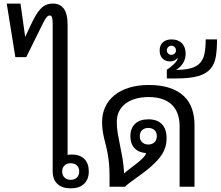

<svg xmlns="http://www.w3.org/2000/svg" viewBox="-20 -1028 1215 1057"><path d="M118.7 -824.7 148.4 -888.2Q163.1 -919.9 176.5 -942.6Q189.9 -965.3 204.1 -980Q218.3 -994.6 234.6 -1001.5Q251 -1008.3 272 -1008.3Q309.1 -1008.3 330.6 -981.2Q352.1 -954.1 352.1 -891.6V-175.3Q354.5 -176.3 362.1 -176.8Q369.6 -177.2 376 -177.2Q419.4 -177.2 444.1 -153.1Q468.8 -128.9 468.8 -84.5Q468.8 -40.5 442.9 -15.9Q417 8.8 369.6 8.8Q321.3 8.8 295.7 -15.9Q270 -40.5 270 -84.5V-895Q270 -921.9 266.4 -932.4Q262.7 -942.9 254.4 -942.9Q250.5 -942.9 246.3 -941.2Q242.2 -939.5 237.1 -933.6Q231.9 -927.7 225.6 -917Q219.2 -906.2 210.9 -888.2L124.5 -713.4H64.5L17.1 -1008.3H92.8ZM416 -84.5Q416 -105 403.3 -117.2Q390.6 -129.4 368.7 -129.4Q348.6 -129.4 335.4 -117.2Q322.3 -105 322.3 -84.5Q322.3 -63 335.4 -50.5Q348.6 -38.1 368.7 -38.1Q390.6 -38.1 403.3 -50.5Q416 -63 416 -84.5Z M843.3 -277.8Q843.3 -299.8 830.3 -311.8Q817.4 -323.7 795.9 -323.7Q775.9 -323.7 762.7 -311.8Q749.5 -299.8 749.5 -277.8Q749.5 -257.3 762.7 -244.9Q775.9 -232.4 795.9 -232.4Q817.4 -232.4 830.3 -244.9Q843.3 -257.3 843.3 -277.8ZM784.2 -185.1Q742.7 -188.5 720.2 -212.6Q697.8 -236.8 697.8 -277.8Q697.8 -321.8 723.6 -346.4Q749.5 -371.1 796.9 -371.1Q845.7 -371.1 871.3 -344.5Q897 -317.9 897 -267.6Q897 -241.2 890.6 -219.7Q884.3 -198.2 872.8 -179.7Q861.3 -161.1 845.5 -144.3Q829.6 -127.4 810.5 -110.4Q792.5 -94.2 770.8 -78.1Q749 -62 729 -47.6Q709 -33.2 692.6 -21Q676.3 -8.8 668.5 0H583V-58.1Q583 -97.7 580.1 -128.2Q577.1 -158.7 572.5 -183.6Q567.9 -208.5 562.5 -229Q557.1 -249.5 552.5 -269.5Q547.9 -289.6 544.9 -310.3Q542 -331.1 542 -356Q542 -401.9 559.6 -439.5Q577.1 -477.1 610.4 -503.9Q643.6 -530.8 691.2 -545.4Q738.8 -560.1 798.8 -560.1Q867.2 -560.1 915 -543.7Q962.9 -527.3 993.2 -498Q1023.4 -468.8 1037.1 -428.2Q1050.8 -387.7 1050.8 -339.8V0H968.8V-334Q968.8 -371.1 958.3 -400.6Q947.8 -430.2 926.5 -450.9Q905.3 -471.7 873.3 -482.7Q841.3 -493.7 798.8 -493.7Q757.8 -493.7 725.3 -484.1Q692.9 -474.6 670.2 -457Q647.5 -439.5 635.3 -414.3Q623 -389.2 623 -357.9Q623 -324.2 628.2 -293.5Q633.3 -262.7 640.4 -229.5Q647.5 -196.3 654.1 -158.4Q660.6 -120.6 663.6 -73.2Q674.8 -84.5 694.1 -98.6Q713.4 -112.8 732.4 -127.9Q751.5 -143.1 766.6 -158Q781.7 -172.9 784.2 -185.1Z M1002 -733.9Q1002 -703.6 988 -680.9Q974.1 -658.2 949.2 -643.1Q1000.5 -643.6 1032.5 -652.8Q1064.5 -662.1 1082.3 -682.4Q1100.1 -702.6 1106.2 -734.4Q1112.3 -766.1 1112.3 -811H1174.8Q1174.8 -756.8 1168.2 -716.3Q1161.6 -675.8 1138.9 -649.2Q1116.2 -622.6 1072 -609.4Q1027.8 -596.2 952.6 -596.2H898.4V-644Q907.7 -650.4 918.2 -658.4Q928.7 -666.5 937.7 -675.3Q946.8 -684.1 952.6 -692.9Q958.5 -701.7 958.5 -709.5Q951.7 -700.7 940.7 -695.3Q929.7 -689.9 916 -689.9Q904.3 -689.9 894 -693.6Q883.8 -697.3 876 -704.6Q868.2 -711.9 863.5 -723.1Q858.9 -734.4 858.9 -750Q858.9 -779.8 877.2 -795.4Q895.5 -811 923.3 -811Q943.8 -811 958.7 -804.9Q973.6 -798.8 983.2 -788.3Q992.7 -777.8 997.3 -763.7Q1002 -749.5 1002 -733.9ZM898.4 -751Q898.4 -740.2 906 -733.2Q913.6 -726.1 923.8 -726.1Q934.1 -726.1 941.4 -733.2Q948.7 -740.2 948.7 -751Q948.7 -761.7 941.4 -769Q934.1 -776.4 923.8 -776.4Q913.6 -776.4 906 -769Q898.4 -761.7 898.4 -751Z"/></svg>

Font: Noboto
Style: Regular
Weight: 400
Designer: Google
Version: Version 2.001101; 2014